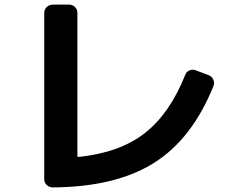

<svg xmlns="http://www.w3.org/2000/svg" viewBox="-20 -777 1040 837"><path d="M210 40Q195.3 40 184.1 29.8Q172.9 19.5 172.9 4.9V-720.7Q172.9 -735.4 183.6 -746.1Q194.3 -756.8 209 -756.8H281.2Q295.9 -756.8 306.6 -746.6Q317.4 -736.3 317.4 -720.7V-96.7Q317.4 -92.8 322.3 -92.8Q502 -111.3 611.3 -196.8Q720.7 -282.2 788.1 -452.1Q793 -464.8 806.2 -470.2Q819.3 -475.6 833 -470.7L889.6 -449.2Q903.3 -444.3 909.7 -430.2Q916 -416 911.1 -403.3Q818.4 -171.9 651.4 -66.9Q484.4 38.1 210 40Z"/></svg>

Font: Rounded-L Mgen+ 1mn bold
Style: Bold
Weight: 700
Designer: [Source Han Sans]
Ryoko NISHIZUKA  (kana & ideographs); Paul D. Hunt (Latin, Greek & Cyrillic); Wenlong ZHANG  (bopomofo
Version: Version 1.059.20150602